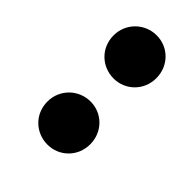

<svg xmlns="http://www.w3.org/2000/svg" viewBox="-21 -867 390 390"><g transform="rotate(-45 174.0 -672.5)"><path d="M286 -611C321 -611 348 -638 348 -672C348 -706 321 -734 286 -734C250 -734 224 -706 224 -672C224 -639 250 -611 286 -611ZM96 -611C131 -611 158 -638 158 -672C158 -706 131 -734 96 -734C60 -734 34 -706 34 -672C34 -639 60 -611 96 -611Z"/></g></svg>

Font: Be Vietnam Pro
Style: Regular
Weight: 400
Designer: Lam Bao, Tony Le, Vietanh Nguyen
Foundry: Yellow Type Foundry
Version: Version 1.002